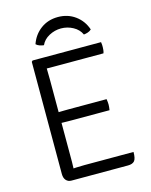

<svg xmlns="http://www.w3.org/2000/svg" viewBox="-128 -957 818 1040"><g transform="rotate(-15 281.0 -437.5)"><path d="M100 -677 106 -683H169V-624Q169 -603 169.5 -591.8Q170 -580.5 170 -560V-97Q170 -87.5 169.5 -79Q169 -70.5 169 -60V0H141Q122.5 0 111.2 -12.8Q100 -25.5 100 -48ZM439 -377Q440.5 -369 441.2 -360.5Q442 -352 442 -346Q442 -340 441.2 -331.8Q440.5 -323.5 439 -315H229Q218 -315 204 -315.2Q190 -315.5 174.8 -315.8Q159.5 -316 145 -316V-376Q159.5 -376 174.8 -376.2Q190 -376.5 204 -376.8Q218 -377 229 -377ZM490 -683Q491.5 -675 491.8 -667.5Q492 -660 492 -654Q492 -648 491 -638.8Q490 -629.5 487 -621H229Q218 -621 204 -621Q190 -621 174.8 -621.2Q159.5 -621.5 145 -622V-683ZM506 -63Q506 -25.5 494.8 -12.8Q483.5 0 458 0H145V-59Q164 -60.5 183.5 -61.8Q203 -63 230 -63ZM454 -764Q446 -756 434.2 -752Q422.5 -748 411 -747Q397.5 -777 366 -794Q334.5 -811 299 -811Q264 -811 232.2 -794Q200.5 -777 187 -747Q176 -748 164.2 -752Q152.5 -756 144 -764Q161.5 -814.5 202.5 -844.8Q243.5 -875 299 -875Q354 -875 395.5 -844.8Q437 -814.5 454 -764Z"/></g></svg>

Font: Signika Negative Light
Style: Regular
Weight: 300
Designer: Anna Giedry
Foundry: Anna Giedry
Version: Version 2.001